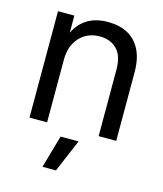

<svg xmlns="http://www.w3.org/2000/svg" viewBox="-110 -608 759 896"><g transform="rotate(15 269.5 -160.0)"><path d="M396 0V-321Q396 -388 364.5 -419.5Q333 -451 282 -451Q222 -451 184.5 -410.5Q147 -370 147 -302V0H62V-514H141V-433H142Q163 -477 203 -501.5Q243 -526 301 -526Q357 -526 397 -504.5Q437 -483 459 -439.5Q481 -396 481 -331V0ZM180 206 225 48H312L245 206Z"/></g></svg>

Font: TikTok Sans 24pt
Style: Regular
Weight: 400
Version: Version 4.000